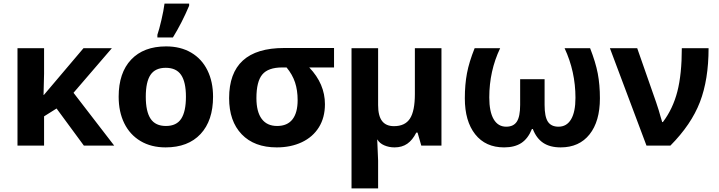

<svg xmlns="http://www.w3.org/2000/svg" viewBox="-20 -816 4030 1076"><path d="M78 -546H227V-403L224 -284H226L448 -546H607L392 -296L620 0H450L297 -208L227 -164V0H78Z M862 -621Q872 -650 884.5 -703.5Q897 -757 902 -796H1040V-784Q1000 -689 949 -606H862ZM645 -274Q645 -408 715 -482Q785 -556 911 -556Q992 -556 1051.5 -521Q1111 -486 1142.5 -422Q1174 -358 1174 -274Q1174 -140 1104 -65Q1034 10 908 10Q827 10 767.5 -25.5Q708 -61 676.5 -125Q645 -189 645 -274ZM1022 -274Q1022 -356 995 -396Q968 -436 909 -436Q850 -436 823.5 -396.5Q797 -357 797 -274Q797 -191 824 -150.5Q851 -110 910 -110Q969 -110 995.5 -150.5Q1022 -191 1022 -274Z M1264 -266Q1264 -547 1572 -547H1852V-438H1713Q1801 -346 1801 -232Q1801 -157 1767 -102.5Q1733 -48 1671.5 -19Q1610 10 1531 10Q1405 10 1334.5 -63.5Q1264 -137 1264 -266ZM1648 -255Q1648 -310 1633.5 -354Q1619 -398 1586 -438H1562Q1483 -438 1450 -398.5Q1417 -359 1417 -266Q1417 -190 1446.5 -150Q1476 -110 1533 -110Q1590 -110 1619 -147Q1648 -184 1648 -255Z M1950 -546H2099V-227Q2099 -167 2121 -138Q2143 -109 2188 -109Q2250 -109 2277.5 -151.5Q2305 -194 2305 -289V-546H2454V0H2341L2320 -73H2313Q2292 -31 2262.5 -10.5Q2233 10 2191 10Q2160 10 2133.5 -1.5Q2107 -13 2095 -34H2094Q2098 44 2099 84V240H1950Z M2585 -265Q2585 -342 2597 -405.5Q2609 -469 2640 -546H2783Q2722 -418 2722 -270Q2722 -190 2746.5 -148Q2771 -106 2817 -106Q2858 -106 2876.5 -134.5Q2895 -163 2895 -228V-372H3032V-228Q3032 -162 3050.5 -134Q3069 -106 3110 -106Q3156 -106 3180.5 -147.5Q3205 -189 3205 -268Q3205 -415 3144 -546H3287Q3318 -467 3330 -404Q3342 -341 3342 -265Q3342 -136 3284 -63Q3226 10 3122 10Q3062 10 3024 -15.5Q2986 -41 2966 -93H2961Q2939 -39 2901.5 -14.5Q2864 10 2805 10Q2701 10 2643 -63.5Q2585 -137 2585 -265Z M3398 -546H3551L3657 -243Q3664 -224 3671.5 -198.5Q3679 -173 3682 -162L3691 -132H3695Q3751 -206 3776 -303Q3801 -400 3801 -546H3951Q3951 -370 3902.5 -244Q3854 -118 3737 0H3603Z"/></svg>

Font: OpenSansMMV
Style: Bold
Weight: 700
Foundry: Ascender Corporation
Version: Version 4.001